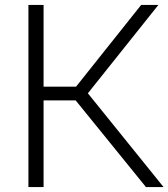

<svg xmlns="http://www.w3.org/2000/svg" viewBox="-20 -760 684 780"><path d="M95.5 0V-740H157V-408H289L553.5 -740H623.5L337 -381L644.5 0H573L287.5 -352H157V0Z"/></svg>

Font: Encode Sans SmExp Lt
Style: Regular
Weight: 300
Width: 6
Designer: Multiple Designers
Foundry: Impallari Type
Version: Version 3.002; ttfautohint (v1.8.3) -l 8 -r 50 -G 200 -x 14 